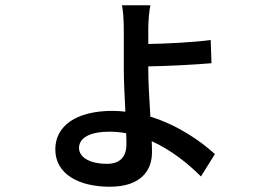

<svg xmlns="http://www.w3.org/2000/svg" viewBox="-20 -645 1040 729"><path d="M460 -97C460 -50 436 -23 386 -23C319 -23 280 -49 280 -83C280 -123 324 -145 396 -145C417 -145 439 -143 459 -139C460 -124 460 -109 460 -97ZM543 -393C610 -394 715 -399 783 -405L780 -493C712 -484 608 -479 543 -478V-537C543 -567 547 -608 551 -625H443C447 -609 450 -569 450 -536V-386C450 -340 453 -279 456 -221C440 -223 423 -224 407 -224C268 -224 190 -166 190 -78C190 16 279 64 397 64C515 64 557 2 557 -66C557 -78 557 -92 556 -109C631 -75 695 -23 743 25L796 -60C741 -110 655 -170 551 -202C547 -266 543 -335 543 -379Z"/></svg>

Font: Noto Sans Japanese Medium
Style: Regular
Weight: 500
Designer: Ryoko NISHIZUKA (kana & ideographs); Paul D. Hunt (Latin, Greek & Cyrillic); Wenlong ZHANG (bopomofo); Sandoll Communica
Foundry: Adobe Systems Incorporated
Version: Version 1.000;PS 1;hotconv 1.0.78;makeotf.lib2.5.61930